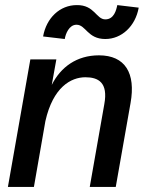

<svg xmlns="http://www.w3.org/2000/svg" viewBox="-20 -733 609 753"><path d="M389 -324 332 0H434L492 -329C513 -446 471 -516 368 -516C281 -516 218 -470 183 -400L201 -500H99L11 0H113L158 -258C188 -391 258 -430 315 -430C365 -430 405 -410 389 -324ZM149 -590 234 -580C237 -600 251 -636 280 -636C317 -636 323 -580 393 -580C457 -580 511 -630 524 -703L440 -713C436 -693 427 -657 393 -657C357 -657 351 -714 281 -713C215 -713 162 -663 149 -590Z"/></svg>

Font: Uncut Sans Medium
Style: Italic
Weight: 500
Italic angle: -10°
Designer: Kasper Nordkvist
Foundry: Uncut Type
Version: Version 1.111;FEAKit 1.0